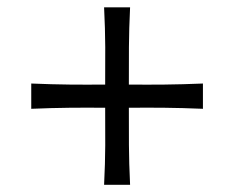

<svg xmlns="http://www.w3.org/2000/svg" viewBox="-20 -578 650 534"><path d="M66.9 -275.4V-345.7Q124 -343.3 173.1 -342.8Q222.2 -342.3 272.5 -342.8Q272.9 -396.5 272.7 -447Q272.5 -497.6 269.5 -557.6H341.8Q338.9 -497.6 338.6 -447Q338.4 -396.5 338.4 -342.8Q389.2 -342.3 438 -342.8Q486.8 -343.3 544.4 -345.7V-275.4Q486.8 -277.8 438 -278.3Q389.2 -278.8 338.4 -278.3Q338.4 -224.6 338.6 -174.3Q338.9 -124 341.8 -64H269.5Q272.5 -123.5 272.7 -174.1Q272.9 -224.6 272.5 -278.3Q222.2 -278.8 173.1 -278.3Q124 -277.8 66.9 -275.4Z"/></svg>

Font: Pinar-DS3-FD Regular
Style: Regular
Weight: 400
Designer: Amin Abedi
Version: Version 3.000